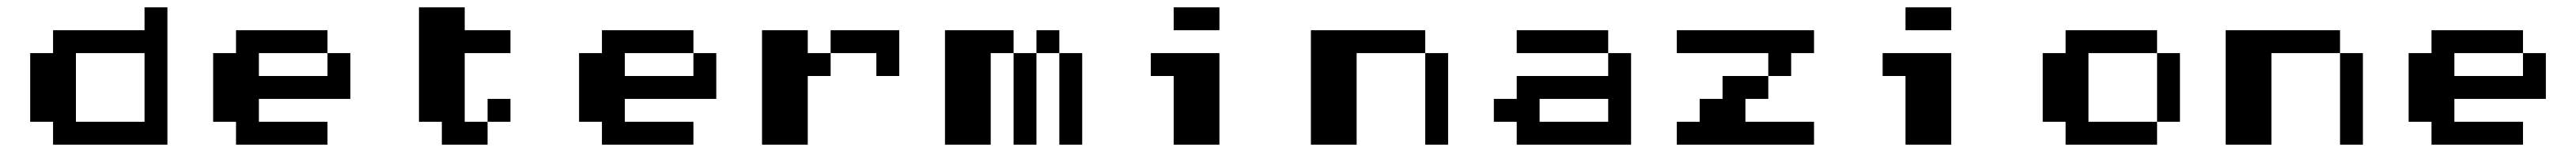

<svg xmlns="http://www.w3.org/2000/svg" viewBox="-20 -395 7040 415"><path d="M375 -375H437.5V0H125V-62.5H62.5V-250H125V-312.5H375ZM375 -250H187.5V-62.5H375Z M625 -312.5H875V-250H687.5V-187.5H875V-250H937.5V-125H687.5V-62.5H875V0H625V-62.5H562.5V-250H625Z M1125 -375H1250V-312.5H1375V-250H1250V-62.5H1312.5V0H1187.5V-62.5H1125ZM1312.5 -125H1375V-62.5H1312.5Z M1625 -312.5H1875V-250H1687.5V-187.5H1875V-250H1937.5V-125H1687.5V-62.5H1875V0H1625V-62.5H1562.5V-250H1625Z M2250 -312.5H2437.5V-187.5H2375V-250H2250ZM2062.5 -312.5H2187.5V-250H2250V-187.5H2187.5V0H2062.5Z M2562.5 -312.5H2750V-250H2687.5V0H2562.5ZM2812.5 -312.5H2875V-250H2812.5ZM2750 -250H2812.5V0H2750ZM2875 -250H2937.5V0H2875Z M3187.5 -375H3312.5V-312.5H3187.5ZM3125 -250H3312.5V0H3187.5V-187.5H3125Z M3562.5 -312.5H3875V-250H3687.5V0H3562.5ZM3875 -250H3937.5V0H3875Z M4125 -312.5H4375V-250H4125ZM4375 -250H4437.5V0H4125V-62.5H4062.5V-125H4125V-187.5H4375ZM4375 -125H4187.5V-62.5H4375Z M4562.5 -312.5H4937.5V-250H4875V-187.5H4812.5V-250H4562.5ZM4687.5 -187.5H4812.5V-125H4750V-62.5H4937.5V0H4562.5V-62.5H4625V-125H4687.5Z M5187.5 -375H5312.5V-312.5H5187.5ZM5125 -250H5312.5V0H5187.5V-187.5H5125Z M5625 -312.5H5875V-250H5687.5V-62.5H5875V0H5625V-62.5H5562.5V-250H5625ZM5875 -250H5937.5V-62.5H5875Z M6062.5 -312.5H6375V-250H6187.5V0H6062.5ZM6375 -250H6437.5V0H6375Z M6625 -312.5H6875V-250H6687.5V-187.5H6875V-250H6937.5V-125H6687.5V-62.5H6875V0H6625V-62.5H6562.5V-250H6625Z"/></svg>

Font: Half Eighties
Style: Regular
Weight: 400
Monospace: yes
Designer: Jayvee Enaguas (HarvettFox96)
Version: 20191127.01dev02